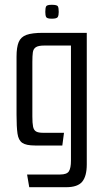

<svg xmlns="http://www.w3.org/2000/svg" viewBox="-20 -607 436 801"><path d="M102 174 93 121H231Q259 121 267.5 107.5Q276 94 276 63V-417H165Q140 -417 129.5 -410Q119 -403 117 -388.5Q115 -374 115 -348V-121Q115 -93 118 -78.5Q121 -64 130.5 -58.5Q140 -53 160 -53H247L240 0H126Q89 0 73 -11Q57 -22 53 -49.5Q49 -77 49 -128V-371Q49 -410 58 -431.5Q67 -453 90.5 -461.5Q114 -470 159 -470H342V79Q342 128 323 151Q304 174 256 174ZM196 -529Q176 -529 172.5 -536Q169 -543 169 -557Q169 -574 172.5 -580.5Q176 -587 196 -587Q218 -587 221.5 -580.5Q225 -574 225 -557Q225 -543 221 -536Q217 -529 196 -529Z"/></svg>

Font: Smooch Sans Thin Medium
Style: Regular
Weight: 500
Version: Version 1.010